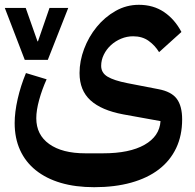

<svg xmlns="http://www.w3.org/2000/svg" viewBox="-25 -539 811 799"><path d="M367 240Q289 240 228 222Q167 204 124 169.5Q81 135 58.5 85.5Q36 36 36 -27Q36 -72 48.5 -127Q61 -182 83 -235L169 -209Q150 -167 138 -123.5Q126 -80 126 -47Q126 22 180 60.5Q234 99 330 99H404Q514 99 576.5 63.5Q639 28 643 -35L488 -63Q397 -80 351.5 -121.5Q306 -163 306 -235Q306 -285 325 -335.5Q344 -386 377.5 -427Q411 -468 456 -493.5Q501 -519 553 -519Q613 -519 657.5 -489Q702 -459 730 -406L637 -322Q620 -350 593.5 -369Q567 -388 529 -388Q503 -388 479 -378Q455 -368 436.5 -351Q418 -334 407 -311.5Q396 -289 396 -265Q396 -236 422.5 -220Q449 -204 505 -193L634 -168Q688 -158 710.5 -128Q733 -98 733 -42Q733 25 708 77.5Q683 130 636 166Q589 202 521 221Q453 240 367 240ZM-5 -506H82L131 -367H133L181 -506H259L174 -290H78Z"/></svg>

Font: IBM Plex Sans Arabic SemiBold
Style: Regular
Weight: 600
Designer: Mike Abbink, Paul van der Laan, Pieter van Rosmalen, Wael Morcos, Khajak Apelian
Foundry: Bold Monday
Version: Version 1.1